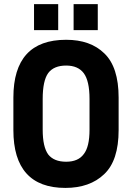

<svg xmlns="http://www.w3.org/2000/svg" viewBox="-20 -898 640 931"><path d="M262.2 -877.9V-752H145V-877.9ZM454.1 -877.9V-752H336.9V-877.9ZM44.9 -424.8Q44.9 -705.1 300.8 -705.1Q418.5 -705.1 485.8 -639.2Q555.2 -572.8 555.2 -424.8V-267.1Q555.2 -119.1 484.9 -53.2Q415.5 13.2 296.9 13.2Q171.4 13.2 108.2 -57.1Q44.9 -127.4 44.9 -267.1ZM386.2 -150.9Q414.1 -186 414.1 -269V-418Q414.1 -505.4 386.2 -543Q358.4 -580.1 300.8 -580.1Q241.2 -580.1 213.9 -543.9Q187 -506.8 187 -418V-269Q187 -186 213.9 -148.9Q241.7 -113.8 300.8 -113.8Q359.4 -113.8 386.2 -150.9Z"/></svg>

Font: D-DIN-PRO ExtraBold
Style: Bold
Weight: 800
Designer: Charles Nix
Foundry: CyberFei
Version: Version 1.000;hotconv 1.0.109;makeotfexe 2.5.65596